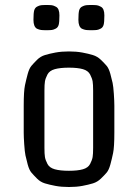

<svg xmlns="http://www.w3.org/2000/svg" viewBox="-20 -737 553 769"><path d="M75 -206V-314Q75 -372 80 -395.5Q85 -419 91 -441Q97 -463 106 -473.5Q115 -484 128.5 -497.5Q142 -511 160 -516.5Q178 -522 202 -526.5Q226 -531 256 -531Q286 -531 310 -526.5Q334 -522 352 -516.5Q370 -511 384 -497.5Q398 -484 407 -473.5Q416 -463 422 -441Q428 -419 431 -405Q434 -391 436 -361Q438 -331 438 -314Q438 -314 438 -206Q438 -148 433 -124Q428 -100 422 -78Q416 -56 407 -45.5Q398 -35 384 -21.5Q370 -8 352 -2.5Q334 3 310 7.5Q286 12 256 12Q226 12 202 7.5Q178 3 160 -2.5Q142 -8 128.5 -21.5Q115 -35 106 -45.5Q97 -56 91 -78Q85 -100 82 -114.5Q79 -129 77 -159Q75 -189 75 -206ZM353 -145V-374Q353 -399 351 -411Q349 -423 341 -438.5Q333 -454 312 -460Q291 -466 256 -466Q221 -466 199.5 -460Q178 -454 170 -438.5Q162 -423 160 -411Q158 -399 158 -374V-145Q158 -120 160 -108Q162 -96 170 -80.5Q178 -65 199.5 -59Q221 -53 256 -53Q291 -53 312 -59Q333 -65 341 -80.5Q349 -96 351 -108Q353 -120 353 -145ZM204 -710Q218 -703 218 -675.5Q218 -648 215 -637.5Q212 -627 203.5 -622.5Q195 -618 188 -617Q181 -616 166 -616Q151 -616 144 -617Q137 -618 128 -622Q114 -630 114 -657.5Q114 -685 117 -695.5Q120 -706 128.5 -710.5Q137 -715 144 -716Q151 -717 166 -717Q181 -717 188 -716Q195 -715 204 -710ZM384 -710Q398 -703 398 -675.5Q398 -648 395 -637.5Q392 -627 383.5 -622.5Q375 -618 368 -617Q361 -616 346 -616Q331 -616 324 -617Q317 -618 308 -622Q294 -630 294 -657.5Q294 -685 297 -695.5Q300 -706 308.5 -710.5Q317 -715 324 -716Q331 -717 346 -717Q361 -717 368 -716Q375 -715 384 -710Z"/></svg>

Font: Strait
Style: Regular
Weight: 400
Width: 3
Designer: Eduardo Rodriguez Tunni
Foundry: Eduardo Rodriguez Tunni
Version: Version 1.001